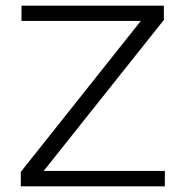

<svg xmlns="http://www.w3.org/2000/svg" viewBox="-20 -659 656 679"><path d="M563 -54.5V0H53.5V-51L478 -585H56V-639H559.5V-588.5L134.5 -54.5Z"/></svg>

Font: Anek Gujarati SemiExpanded Light
Style: Regular
Weight: 300
Width: 6
Designer: Mrunmayee Ghaisas (Gujarati), Yesha Goshar (Latin)
Foundry: Ek Type
Version: Version 1.003